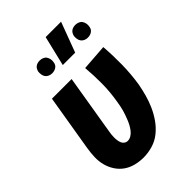

<svg xmlns="http://www.w3.org/2000/svg" viewBox="-226 -851 952 952"><g transform="rotate(-45 250.0 -375.0)"><path d="M202 8Q173 8 145.5 1Q118 -6 96 -21.5Q74 -37 59 -60Q44 -83 37 -110Q30 -137 31 -166Q32 -195 37 -225L86 -520H224L172 -206Q170 -196 169 -185.5Q168 -175 168 -165Q168 -155 169.5 -145Q171 -135 174.5 -126.5Q178 -118 186 -112Q194 -106 204 -106Q217 -106 229 -113.5Q241 -121 249.5 -132Q258 -143 264.5 -155Q271 -167 276 -179.5Q281 -192 285.5 -204.5Q290 -217 293.5 -229.5Q297 -242 299.5 -255Q302 -268 304 -281Q314 -339 314.5 -396.5Q315 -454 310 -511L447 -521Q452 -458 451 -393.5Q450 -329 440 -265Q434 -233 425.5 -202Q417 -171 403.5 -140.5Q390 -110 370.5 -82Q351 -54 324.5 -32.5Q298 -11 265.5 -1.5Q233 8 202 8ZM242 -600 280 -758H388L329 -600ZM426 -608Q416 -608 406.5 -612Q397 -616 391 -624Q385 -632 383.5 -642.5Q382 -653 383 -663Q385 -671 388.5 -677.5Q392 -684 398 -688.5Q404 -693 411.5 -695Q419 -697 427 -697Q437 -697 447 -693Q457 -689 462.5 -681Q468 -673 470 -662.5Q472 -652 470 -642Q469 -634 465.5 -627.5Q462 -621 455.5 -616.5Q449 -612 441.5 -610Q434 -608 426 -608ZM176 -608Q166 -608 156.5 -612Q147 -616 141 -624Q135 -632 133.5 -642.5Q132 -653 133 -663Q135 -671 138.5 -677.5Q142 -684 148 -688.5Q154 -693 161.5 -695Q169 -697 177 -697Q187 -697 197 -693Q207 -689 212.5 -681Q218 -673 220 -662.5Q222 -652 220 -642Q219 -634 215.5 -627.5Q212 -621 205.5 -616.5Q199 -612 191.5 -610Q184 -608 176 -608Z"/></g></svg>

Font: Iosevka SS18 Heavy
Style: Italic
Weight: 900
Italic angle: -9°
Monospace: yes
Designer: Belleve Invis
Foundry: Belleve Invis
Version: Version 25.1.1; ttfautohint (v1.8.4)